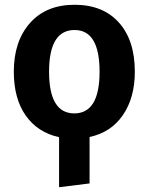

<svg xmlns="http://www.w3.org/2000/svg" viewBox="-20 -566 624 806"><path d="M546 -265Q546 -156 496 -83Q446 -10 356 9V204L228 220V10Q138 -10 88 -81Q38 -152 38 -265Q38 -393 106 -469.5Q174 -546 293 -546Q412 -546 479 -471.5Q546 -397 546 -265ZM293 -440Q186 -440 186 -265Q186 -90 292 -90Q398 -90 398 -265Q398 -440 293 -440Z"/></svg>

Font: Fira Sans SemiBold
Style: Regular
Weight: 600
Designer: bBox Type GmbH & Carrois Corporate GbR & Edenspiekermann AG
Foundry: bBox Type GmbH & Carrois Corporate GbR & Edenspiekermann AG
Version: Version 4.301;PS 004.301;hotconv 1.0.88;makeotf.lib2.5.64775